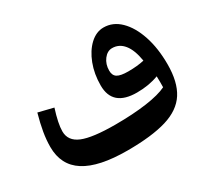

<svg xmlns="http://www.w3.org/2000/svg" viewBox="-134 -864 1162 1079"><g transform="rotate(-30 447.0 -324.5)"><path d="M762.2 -199.2Q762.7 -213.9 762.5 -233.2Q762.2 -252.4 761.7 -270.5Q699.2 -246.6 621.1 -246.6Q463.4 -246.6 463.4 -382.8Q463.4 -457.5 487.3 -520Q511.2 -582.5 551.5 -620.1Q591.8 -657.7 639.6 -657.7Q700.2 -657.7 747.3 -611.6Q794.4 -565.4 821.5 -484.4Q848.6 -403.3 848.6 -298.8Q848.6 -184.1 805.4 -116.7Q762.2 -49.3 666.3 -20.3Q570.3 8.8 412.1 8.8Q227.1 8.8 136.2 -49.1Q45.4 -106.9 45.4 -225.1Q45.4 -270 53.7 -319.3Q62 -368.7 79.1 -429.7L176.3 -405.8Q147.9 -317.4 147.9 -267.1Q147.9 -205.1 212.6 -178.2Q277.3 -151.4 425.8 -151.4Q540.5 -151.4 628.2 -163.8Q715.8 -176.3 762.2 -199.2ZM741.2 -384.3Q729 -459 698.7 -496.1Q668.5 -533.2 623.5 -533.2Q592.3 -533.2 569.3 -503.2Q546.4 -473.1 546.4 -431.2Q546.4 -399.9 567.1 -387Q587.9 -374 637.7 -374Q697.3 -374 741.2 -384.3Z"/></g></svg>

Font: Pinar-FD Bold
Style: Regular
Weight: 700
Designer: Amin Abedi
Version: Version 3.000